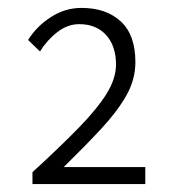

<svg xmlns="http://www.w3.org/2000/svg" viewBox="-20 -912 443 485"><path d="M62 -447V-477Q135 -544 181 -591.5Q227 -639 250 -676.5Q273 -714 273 -749Q273 -796 248 -823.5Q223 -851 180 -851Q151 -851 125 -831Q99 -811 81 -782L51 -811Q72 -845 108 -868.5Q144 -892 186 -892Q248 -892 285 -858Q322 -824 322 -755Q322 -711 299 -670.5Q276 -630 235.5 -586.5Q195 -543 141 -490H347V-447Z"/></svg>

Font: Noto Sans HK Thin Light
Style: Regular
Weight: 300
Version: Version 2.004-H2;hotconv 1.0.118;makeotfexe 2.5.65603